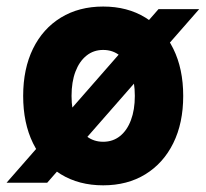

<svg xmlns="http://www.w3.org/2000/svg" viewBox="-31 -553 623 581"><path d="M-11.2 0 448.7 -525.4H571.8L111.8 0ZM281.2 7.8Q208 7.8 153.3 -25.6Q98.6 -59.1 68.8 -119.9Q39.1 -180.7 39.1 -262.7Q39.1 -344.7 68.8 -405.5Q98.6 -466.3 153.3 -499.8Q208 -533.2 281.2 -533.2Q354.5 -533.2 408.9 -499.8Q463.4 -466.3 493.4 -405.5Q523.4 -344.7 523.4 -262.7Q523.4 -180.7 493.4 -119.9Q463.4 -59.1 408.9 -25.6Q354.5 7.8 281.2 7.8ZM281.2 -124Q310.5 -124 332 -141.1Q353.5 -158.2 365.2 -189.5Q377 -220.7 377 -262.7Q377 -305.2 365.2 -336.2Q353.5 -367.2 332 -384.5Q310.5 -401.9 281.2 -401.9Q252 -401.9 230.5 -384.5Q209 -367.2 197.3 -336.2Q185.5 -305.2 185.5 -262.7Q185.5 -220.7 197.3 -189.5Q209 -158.2 230.5 -141.1Q252 -124 281.2 -124Z"/></svg>

Font: Reddit Mono ExtraBold
Style: Regular
Weight: 800
Monospace: yes
Designer: Stephen Hutchings
Foundry: Reddit
Version: Version 1.014